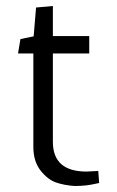

<svg xmlns="http://www.w3.org/2000/svg" viewBox="-20 -620 390 639"><path d="M268 -49 307 -51 310 -11Q309 -11 296 -8Q266 -1 229 -1Q195 -3 167 -12.5Q139 -22 115 -52.5Q91 -83 91 -131V-442H40L48 -490L92 -499L100 -595L156 -600V-500H277V-442H156V-148Q156 -49 268 -49Z"/></svg>

Font: Antic Slab
Style: Regular
Weight: 400
Designer: Santiago Orozco
Foundry: Santiago Orozco
Version: Version 001.001